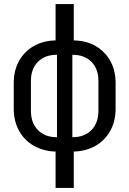

<svg xmlns="http://www.w3.org/2000/svg" viewBox="-20 -750 640 950"><path d="M255 180V0Q194 -2 147 -29Q100 -56 74 -103.5Q48 -151 48 -212V-340Q48 -401 74 -448Q100 -495 147 -522Q194 -549 255 -550V-730H345V-550Q407 -549 453.5 -522Q500 -495 526 -448Q552 -401 552 -340V-212Q552 -151 526 -103.5Q500 -56 453.5 -29Q407 -2 345 0V180ZM262 -71V-479Q202 -479 167.5 -444Q133 -409 133 -350V-202Q133 -142 167.5 -106.5Q202 -71 262 -71ZM338 -71Q398 -71 432.5 -106.5Q467 -142 467 -202V-350Q467 -409 432.5 -444Q398 -479 338 -479Z"/></svg>

Font: JetBrainsMono NFM
Style: Regular
Weight: 400
Monospace: yes
Designer: Philipp Nurullin, Konstantin Bulenkov
Foundry: JetBrains
Version: Version 2.304; ttfautohint (v1.8.4.7-5d5b);Nerd Fonts 3.3.0